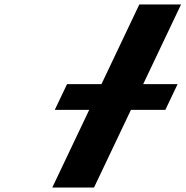

<svg xmlns="http://www.w3.org/2000/svg" viewBox="-20 -845 836 865"><path d="M569.9 -350H725L780.1 -466H625.1L795.7 -825H607.7L437.1 -466H282L226.8 -350H381.9L215.5 0H403.5Z"/></svg>

Font: Hussar
Style: BdSuprExtOblFive
Weight: 700
Foundry: Cannot Into Space Fonts
Version: Version 2.00